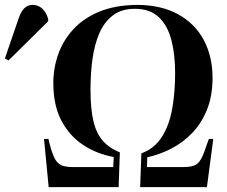

<svg xmlns="http://www.w3.org/2000/svg" viewBox="-147 -765 929 785"><path d="M52 0 33 -197H51L56 -176Q66 -138 76.5 -117.5Q87 -97 104 -89.5Q121 -82 150 -82H316L318 -123Q251 -135 195 -171Q139 -207 105 -270Q71 -333 71 -426Q71 -486 91 -543Q111 -600 153 -645.5Q195 -691 259.5 -717.5Q324 -744 412 -745Q511 -745 580.5 -707Q650 -669 686 -601.5Q722 -534 722 -447Q722 -373 699.5 -317Q677 -261 639 -221.5Q601 -182 553.5 -157.5Q506 -133 455 -122L454 -82H603Q632 -82 648.5 -89Q665 -96 676 -116.5Q687 -137 699 -175L707 -197H725L699 0H426L431 -138Q485 -158 515 -205.5Q545 -253 557 -320Q569 -387 569 -466Q569 -543 553.5 -602Q538 -661 502 -695Q466 -729 404 -729Q350 -729 314.5 -702Q279 -675 259 -628.5Q239 -582 231 -523Q223 -464 223 -399Q223 -318 235.5 -267.5Q248 -217 275 -187.5Q302 -158 343 -142L338 0ZM-112 -518 -127 -526 -70 -692Q-52 -745 -14 -745Q10 -745 26.5 -729Q43 -713 50 -687V-678Z"/></svg>

Font: Literata 72pt
Style: Bold Italic
Weight: 700
Italic angle: -2°
Designer: Latin by Veronika Burian and Jose Scaglione. Greek by Irene Vlachou. Cyrillic by Vera Evstafieva
Foundry: TypeTogether
Version: Version 3.002